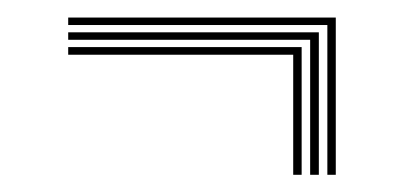

<svg xmlns="http://www.w3.org/2000/svg" viewBox="-20 -487 465 221"><path d="M327.2 -285.8H317.5V-424H58.5V-432.8H327.2ZM347 -285.8H337V-441.2H58.5V-449.8H347ZM366.5 -285.8H356.8V-458.2H58.5V-466.8H366.5Z"/></svg>

Font: Big Shoulders Inline Text Thin ExtraLight
Style: Regular
Weight: 250
Version: Version 2.002